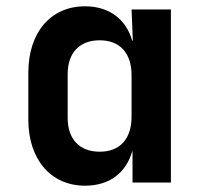

<svg xmlns="http://www.w3.org/2000/svg" viewBox="-20 -580 640 610"><path d="M250 10C327 10 380 -30 400 -99H401V0H523V-550H398L402 -451H400C380 -520 326 -560 250 -560C142 -560 70 -478 70 -349V-200C70 -72 143 10 250 10ZM297 -98C233 -98 195 -137 195 -206V-344C195 -413 233 -452 297 -452C361 -452 398 -411 398 -341V-209C398 -139 361 -98 297 -98Z"/></svg>

Font: JetBrains Mono
Style: Bold
Weight: 558
Monospace: yes
Designer: Philipp Nurullin, Konstantin Bulenkov
Foundry: JetBrains
Version: Version 2.305